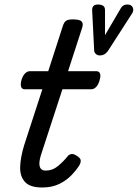

<svg xmlns="http://www.w3.org/2000/svg" viewBox="-20 -816 611 852"><path d="M167 16Q113 16 90.5 -9Q68 -34 69.5 -76Q71 -118 87 -171L168 -420H89Q78 -420 74 -430Q70 -440 75 -460Q81 -480 91 -490Q101 -500 112 -500H194L258 -698Q264 -718 273.5 -724Q283 -730 303 -730Q334 -730 342.5 -720.5Q351 -711 344 -691L282 -500H408Q419 -500 423.5 -490.5Q428 -481 422 -460Q417 -441 407 -430.5Q397 -420 386 -420H257L162 -129Q151 -94 156.5 -76.5Q162 -59 183 -59Q213 -59 237 -79Q261 -99 278 -120Q284 -129 294.5 -132Q305 -135 320 -125Q337 -115 338 -105Q339 -95 333 -84Q321 -64 298.5 -40Q276 -16 243.5 0Q211 16 167 16ZM546 -796Q563 -796 569 -783Q575 -770 566 -756L459 -590Q452 -580 443 -575Q434 -570 423 -570Q413 -570 406 -576Q399 -582 398 -590L389 -769Q388 -781 394 -788.5Q400 -796 415 -796Q429 -796 437.5 -790.5Q446 -785 446 -771V-660L517 -781Q522 -789 529 -792.5Q536 -796 546 -796Z"/></svg>

Font: Playwrite CO
Style: Regular
Weight: 400
Designer: Veronika Burian, José Scaglione
Foundry: TypeTogether
Version: Version 1.000